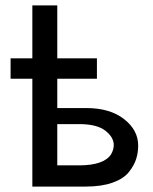

<svg xmlns="http://www.w3.org/2000/svg" viewBox="-20 -687 565 707"><path d="M19 -397V-472.2H99.1V-667H190.9V-472.2H336.9V-397H190.9V-289.1H297.9Q384.8 -289.1 436.8 -248.5Q488.8 -208 488.8 -150.9Q488.8 -125 481.4 -101.6Q474.1 -78.1 454.6 -53.5Q435.1 -28.8 394.5 -14.4Q354 0 295.9 0H99.1V-397ZM190.9 -78.1H271Q362.8 -78.1 389.2 -119.1Q398.9 -136.2 398.9 -152.8Q398.9 -181.6 367.9 -205.8Q336.9 -230 272 -230H190.9Z"/></svg>

Font: CMU Bright
Style: SemiBold
Weight: 600
Version: Version 0.7.0